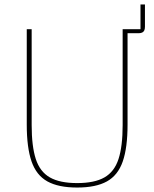

<svg xmlns="http://www.w3.org/2000/svg" viewBox="-20 -829 692 861"><path d="M100 -698H122V-268Q122 -173 140.5 -116Q159 -59 203.5 -33.5Q248 -8 326 -8Q404 -8 448.5 -33.5Q493 -59 511.5 -116Q530 -173 530 -268V-698H610V-809H630V-709Q630 -699 627 -692.5Q624 -686 617.5 -683Q611 -680 601 -680H542L552 -690V-270Q552 -167 530.5 -105Q509 -43 459.5 -15.5Q410 12 326 12Q242 12 192.5 -15.5Q143 -43 121.5 -105Q100 -167 100 -270Z"/></svg>

Font: IBM Plex Sans Thin
Style: Regular
Weight: 250
Designer: Mike Abbink, Paul van der Laan, Pieter van Rosmalen
Foundry: Bold Monday
Version: Version 3.201